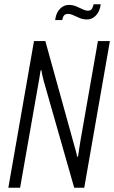

<svg xmlns="http://www.w3.org/2000/svg" viewBox="-20 -878 534 898"><path d="M19 0 139 -686H192L329 -192Q331 -187 333 -178Q335 -169 337.5 -160.5Q340 -152 340 -146H345Q347 -161 350.5 -182.5Q354 -204 356 -218L438 -686H494L374 0H327L184 -501Q182 -510 179 -522Q176 -534 174 -549H170Q168 -538 165.5 -521Q163 -504 160 -489L74 0ZM238 -784Q241 -808 250.5 -823.5Q260 -839 273.5 -847Q287 -855 302 -855Q320 -855 336 -848.5Q352 -842 366 -835Q380 -828 392 -828Q404 -828 409.5 -836.5Q415 -845 418 -858H451Q448 -835 438.5 -819Q429 -803 415.5 -795Q402 -787 387 -787Q369 -787 353 -793.5Q337 -800 323.5 -806.5Q310 -813 297 -813Q285 -813 279 -805Q273 -797 271 -784Z"/></svg>

Font: Archivo ExtraCondensed ExtraLight
Style: Italic
Weight: 250
Width: 2
Italic angle: -10°
Designer: Hector Gatti
Foundry: Omnibus-Type
Version: Version 2.001